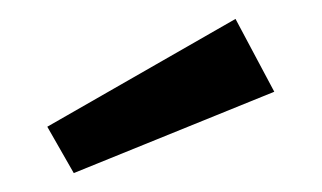

<svg xmlns="http://www.w3.org/2000/svg" viewBox="-20 -821 340 203"><path d="M270 -724 58 -638 30 -687 229 -801Z"/></svg>

Font: Statis Sans
Style: Regular
Weight: 400
Designer: bBox Type GmbH
Foundry: bBox Type GmbH
Version: Version 1.000